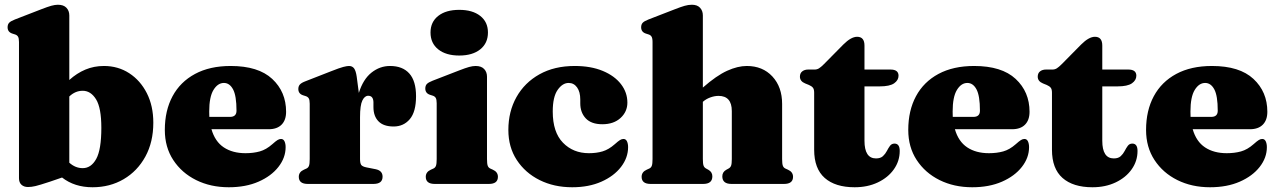

<svg xmlns="http://www.w3.org/2000/svg" viewBox="-20 -775 5384 809"><path d="M272 -710V-438Q303.5 -466.5 339.8 -481.8Q376 -497 418 -497Q477.5 -497 524.5 -466.5Q571.5 -436 598.8 -382.2Q626 -328.5 626 -258Q626 -176.5 592.5 -115.2Q559 -54 501 -20Q443 14 370 14Q294 14 241.5 -27L189 -9Q146.5 5 129.5 9Q112.5 13 98 13Q81 13 70.5 3.5Q60 -6 60 -24V-598Q60 -614 55.8 -620.8Q51.5 -627.5 43 -630L32 -633.5Q12 -640 12 -660Q12 -672 18.5 -679Q25 -686 43 -693L154 -736Q181 -746.5 196.5 -750.8Q212 -755 224 -755Q248 -755 260 -742.2Q272 -729.5 272 -710ZM328.5 -392.5Q297 -392.5 272 -368.5V-89.5Q297.5 -66.5 328.5 -66.5Q364 -66.5 385.5 -105.5Q407 -144.5 407 -236.5Q407 -320.5 384.8 -356.5Q362.5 -392.5 328.5 -392.5Z M1185.5 -304Q1185.5 -269 1166.5 -249.8Q1147.5 -230.5 1112 -230.5H871Q886 -178.5 923 -154Q960 -129.5 1014.5 -129.5Q1047.5 -129.5 1074.5 -137Q1101.5 -144.5 1127.5 -167.5Q1142 -180.5 1149.5 -185Q1157 -189.5 1164 -189.5Q1174 -189.5 1178.8 -179.5Q1183.5 -169.5 1183.5 -155Q1183.5 -110.5 1153.2 -71.8Q1123 -33 1069.2 -9.5Q1015.5 14 944 14Q867.5 14 806.5 -16.2Q745.5 -46.5 710 -100.8Q674.5 -155 674.5 -227.5Q674.5 -309 707 -369.5Q739.5 -430 801.8 -463.5Q864 -497 952 -497Q1068.5 -497 1127 -442.5Q1185.5 -388 1185.5 -304ZM861.5 -305Q861.5 -293.5 862 -282.5H949Q976.5 -282.5 976.5 -308.5Q976.5 -371.5 962 -398.5Q947.5 -425.5 923.5 -425.5Q897.5 -425.5 879.5 -396Q861.5 -366.5 861.5 -305Z M1483 -452 1492 -383.5Q1510 -441 1545.2 -469Q1580.5 -497 1623.5 -497Q1676.5 -497 1704.8 -465.2Q1733 -433.5 1733 -369.5Q1733 -304 1706.8 -273Q1680.5 -242 1638.5 -242Q1596 -242 1574.8 -263.8Q1553.5 -285.5 1553.5 -324V-345Q1552.5 -371.5 1531.5 -371.5Q1516.5 -371.5 1506.8 -351.5Q1497 -331.5 1497 -281V-105Q1497 -87.5 1502 -80.2Q1507 -73 1525 -69.5L1563 -62Q1592 -56 1592 -30.5Q1592 0 1553.5 0H1277Q1239 0 1239 -30Q1239 -50.5 1260.5 -60L1271.5 -65Q1279 -68.5 1282 -76.8Q1285 -85 1285 -105V-338Q1285 -354 1280.8 -360.8Q1276.5 -367.5 1268 -370L1257 -373.5Q1237 -380 1237 -400Q1237 -412 1243.8 -419.2Q1250.5 -426.5 1268 -433L1375.5 -475Q1411 -489 1426.5 -493Q1442 -497 1450.5 -497Q1464.5 -497 1472 -486.8Q1479.5 -476.5 1483 -452Z M1915 -541Q1859 -541 1826.5 -567Q1794 -593 1794 -638Q1794 -682.5 1826.5 -708Q1859 -733.5 1915 -733.5Q1971 -733.5 2003.5 -708Q2036 -682.5 2036 -638Q2036 -593 2003.5 -567Q1971 -541 1915 -541ZM2032 -452V-105Q2032 -85 2035 -76.8Q2038 -68.5 2045.5 -65L2056.5 -60Q2078 -50.5 2078 -30Q2078 0 2040 0H1812Q1774 0 1774 -30Q1774 -50.5 1795.5 -60L1806.5 -65Q1814 -68.5 1817 -76.8Q1820 -85 1820 -105V-340Q1820 -356 1815.8 -362.8Q1811.5 -369.5 1803 -372L1792 -375.5Q1772 -382 1772 -402Q1772 -414 1778.5 -421Q1785 -428 1803 -435L1914 -478Q1941 -488.5 1956.5 -492.8Q1972 -497 1984 -497Q2008 -497 2020 -484.2Q2032 -471.5 2032 -452Z M2623.5 -342.5Q2623.5 -304.5 2594.8 -278Q2566 -251.5 2518 -251.5Q2471.5 -251.5 2448.2 -276.2Q2425 -301 2425 -339.5V-355.5Q2425 -388 2411.5 -406.8Q2398 -425.5 2376 -425.5Q2350 -425.5 2329.5 -396Q2309 -366.5 2309 -305Q2309 -218 2352 -173.8Q2395 -129.5 2461.5 -129.5Q2493.5 -129.5 2519.2 -137.2Q2545 -145 2570.5 -167.5Q2585 -180.5 2592.5 -185Q2600 -189.5 2607 -189.5Q2617 -189.5 2621.8 -179.5Q2626.5 -169.5 2626.5 -155Q2626.5 -110.5 2596.8 -71.8Q2567 -33 2514 -9.5Q2461 14 2391 14Q2314.5 14 2253.8 -16.2Q2193 -46.5 2157.5 -100.8Q2122 -155 2122 -227.5Q2122 -305 2156.2 -366Q2190.5 -427 2253.2 -462Q2316 -497 2401.5 -497Q2470 -497 2519.8 -476.2Q2569.5 -455.5 2596.5 -420.5Q2623.5 -385.5 2623.5 -342.5Z M2941.5 -710V-406Q2999 -456.5 3043.8 -476.8Q3088.5 -497 3126.5 -497Q3193.5 -497 3234.5 -452.8Q3275.5 -408.5 3275.5 -337V-105Q3275.5 -85 3278.5 -76.8Q3281.5 -68.5 3289 -65L3300 -60Q3321.5 -50.5 3321.5 -30Q3321.5 0 3283.5 0H3062Q3023.5 0 3023.5 -32Q3023.5 -50 3040 -59.5L3050 -65Q3057.5 -69 3060.5 -77Q3063.5 -85 3063.5 -105V-307Q3063.5 -371 3007.5 -371Q2991 -371 2973 -364.5Q2955 -358 2941.5 -346V-105Q2941.5 -85 2944.5 -77Q2947.5 -69 2955 -65L2965 -59.5Q2981.5 -50 2981.5 -32Q2981.5 0 2943 0H2721.5Q2683.5 0 2683.5 -30Q2683.5 -50.5 2705 -60L2716 -65Q2723.5 -68.5 2726.5 -76.8Q2729.5 -85 2729.5 -105V-598Q2729.5 -614 2725.2 -620.8Q2721 -627.5 2712.5 -630L2701.5 -633.5Q2681.5 -640 2681.5 -660Q2681.5 -672 2688 -679Q2694.5 -686 2712.5 -693L2823.5 -736Q2849 -746 2864.8 -750.5Q2880.5 -755 2895.5 -755Q2918 -755 2929.8 -742.2Q2941.5 -729.5 2941.5 -710Z M3388.5 -417 3372.5 -423.5Q3350.5 -432.5 3350.5 -452Q3350.5 -466.5 3360.2 -474.2Q3370 -482 3385.5 -482H3413Q3422.5 -482 3430.8 -487Q3439 -492 3452 -505L3533.5 -587.5Q3566 -620 3591.5 -620Q3622.5 -620 3622.5 -583V-482H3732Q3766 -482 3766 -456Q3766 -437 3747.5 -424Q3729 -411 3686.5 -411H3622.5V-182Q3622.5 -107.5 3671 -107.5Q3690 -107.5 3700.2 -117Q3710.5 -126.5 3716.8 -138.8Q3723 -151 3730 -160.5Q3737 -170 3749 -170Q3771 -170 3771 -139Q3771 -96.5 3746.5 -61.8Q3722 -27 3679 -6.5Q3636 14 3581 14Q3499.5 14 3455 -25.2Q3410.5 -64.5 3410.5 -144V-384.5Q3410.5 -399 3405.2 -405.5Q3400 -412 3388.5 -417Z M4318 -304Q4318 -269 4299 -249.8Q4280 -230.5 4244.5 -230.5H4003.5Q4018.5 -178.5 4055.5 -154Q4092.5 -129.5 4147 -129.5Q4180 -129.5 4207 -137Q4234 -144.5 4260 -167.5Q4274.5 -180.5 4282 -185Q4289.5 -189.5 4296.5 -189.5Q4306.5 -189.5 4311.2 -179.5Q4316 -169.5 4316 -155Q4316 -110.5 4285.8 -71.8Q4255.5 -33 4201.8 -9.5Q4148 14 4076.5 14Q4000 14 3939 -16.2Q3878 -46.5 3842.5 -100.8Q3807 -155 3807 -227.5Q3807 -309 3839.5 -369.5Q3872 -430 3934.2 -463.5Q3996.5 -497 4084.5 -497Q4201 -497 4259.5 -442.5Q4318 -388 4318 -304ZM3994 -305Q3994 -293.5 3994.5 -282.5H4081.5Q4109 -282.5 4109 -308.5Q4109 -371.5 4094.5 -398.5Q4080 -425.5 4056 -425.5Q4030 -425.5 4012 -396Q3994 -366.5 3994 -305Z M4390.5 -417 4374.5 -423.5Q4352.5 -432.5 4352.5 -452Q4352.5 -466.5 4362.2 -474.2Q4372 -482 4387.5 -482H4415Q4424.5 -482 4432.8 -487Q4441 -492 4454 -505L4535.5 -587.5Q4568 -620 4593.5 -620Q4624.5 -620 4624.5 -583V-482H4734Q4768 -482 4768 -456Q4768 -437 4749.5 -424Q4731 -411 4688.5 -411H4624.5V-182Q4624.5 -107.5 4673 -107.5Q4692 -107.5 4702.2 -117Q4712.5 -126.5 4718.8 -138.8Q4725 -151 4732 -160.5Q4739 -170 4751 -170Q4773 -170 4773 -139Q4773 -96.5 4748.5 -61.8Q4724 -27 4681 -6.5Q4638 14 4583 14Q4501.5 14 4457 -25.2Q4412.5 -64.5 4412.5 -144V-384.5Q4412.5 -399 4407.2 -405.5Q4402 -412 4390.5 -417Z M5320 -304Q5320 -269 5301 -249.8Q5282 -230.5 5246.5 -230.5H5005.5Q5020.5 -178.5 5057.5 -154Q5094.5 -129.5 5149 -129.5Q5182 -129.5 5209 -137Q5236 -144.5 5262 -167.5Q5276.5 -180.5 5284 -185Q5291.5 -189.5 5298.5 -189.5Q5308.5 -189.5 5313.2 -179.5Q5318 -169.5 5318 -155Q5318 -110.5 5287.8 -71.8Q5257.5 -33 5203.8 -9.5Q5150 14 5078.5 14Q5002 14 4941 -16.2Q4880 -46.5 4844.5 -100.8Q4809 -155 4809 -227.5Q4809 -309 4841.5 -369.5Q4874 -430 4936.2 -463.5Q4998.5 -497 5086.5 -497Q5203 -497 5261.5 -442.5Q5320 -388 5320 -304ZM4996 -305Q4996 -293.5 4996.5 -282.5H5083.5Q5111 -282.5 5111 -308.5Q5111 -371.5 5096.5 -398.5Q5082 -425.5 5058 -425.5Q5032 -425.5 5014 -396Q4996 -366.5 4996 -305Z"/></svg>

Font: Fraunces 9pt S000 Black
Style: Regular
Weight: 900
Version: Version 1.000; ttfautohint (v1.8.3)